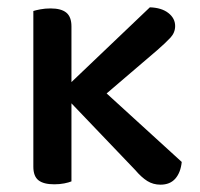

<svg xmlns="http://www.w3.org/2000/svg" viewBox="-20 -497 546 524"><path d="M175 -273 389 -477Q421 -476 439.5 -461.5Q458 -447 458 -426Q458 -408 445 -394Q432 -380 409 -360L271 -242L476 -55Q473 -26 458.5 -9.5Q444 7 418 7Q398 7 382 -3Q366 -13 349 -33L175 -215V-2Q168 1 155.5 3.5Q143 6 128 6Q99 6 85 -5Q71 -16 71 -42V-467Q77 -469 90 -471.5Q103 -474 118 -474Q147 -474 161 -462.5Q175 -451 175 -425Z"/></svg>

Font: Baloo Bhaina 2 Medium
Style: Regular
Weight: 500
Designer: Yesha Goshar, Manish Minz, Shuchita Grover and Ek Type
Foundry: Ek Type
Version: Version 1.640;hotconv 1.0.111;makeotfexe 2.5.65597; ttfautoh